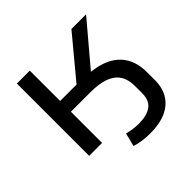

<svg xmlns="http://www.w3.org/2000/svg" viewBox="-213 -920 1324 1324"><g transform="rotate(-45 449.5 -258.0)"><path d="M534 189Q494 189 457 184Q420 179 388 168L413 71Q439 78 467.5 82Q496 86 523 86Q602 86 645 55Q688 24 688 -48V-119Q688 -181 661.5 -222Q635 -263 580.5 -283.5Q526 -304 441 -304H250V0H124V-705H250V-409H427L391 -386L656 -705H799L511 -364L506 -404Q605 -399 673 -367Q741 -335 777.5 -274.5Q814 -214 814 -125V-49Q814 29 780 82Q746 135 684 162Q622 189 534 189Z"/></g></svg>

Font: Nunito Sans 7pt Expanded SemiBold
Style: Regular
Weight: 600
Width: 7
Designer: Vernon Adams
Foundry: Vernon Adams
Version: Version 3.101;gftools[0.9.27]